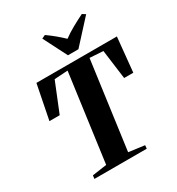

<svg xmlns="http://www.w3.org/2000/svg" viewBox="-227 -1131 1173 1272"><g transform="rotate(-30 360.0 -495.0)"><path d="M118.5 0 122 -25.5 232.5 -41.5 323.5 -710.5 221 -704 130.5 -480.5H52L104 -743H719.5L693.5 -480.5H623.5L594 -704L491.5 -710.5L400.5 -41.5L521.5 -25.5L519 0ZM376.5 -797 284.5 -977.5 311 -990Q343 -967.5 373 -942.5Q403 -917.5 428.5 -893Q465 -920 508 -943.8Q551 -967.5 592.5 -988L617 -972.5L456.5 -797Z"/></g></svg>

Font: Merriweather 120pt ExtraBold
Style: Italic
Weight: 800
Italic angle: -7.8°
Version: Version 2.101